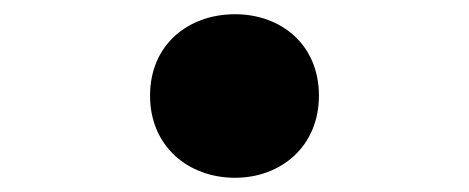

<svg xmlns="http://www.w3.org/2000/svg" viewBox="-20 -229 660 270"><path d="M310.5 21C375 21 428.5 -23 428.5 -94.5C428.5 -166.5 375 -209 310.5 -209C245 -209 191 -166.5 191 -94.5C191 -23 245 21 310.5 21Z"/></svg>

Font: Monaspace Neon ExtraBold
Style: Regular
Weight: 800
Designer: Riley Cran & the Lettermatic Team
Foundry: Lettermatic
Version: Version 1.200 (Monaspace Neon)